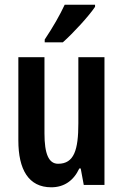

<svg xmlns="http://www.w3.org/2000/svg" viewBox="-20 -786 524 816"><path d="M384 -757V-766H255C234 -721 206 -672 170 -618V-606H247C292 -646 358 -718 384 -757ZM424 -543H313V-262C313 -149 295 -90 227 -90C187 -90 169 -132 169 -219V-543H58V-189C58 -66 101 10 198 10C252 10 293 -18 317 -70H323L336 0H424Z"/></svg>

Font: Noto Sans Devanagari ExtraCondensed SemiBold
Style: Regular
Weight: 600
Width: 2
Designer: Jelle Bosma - Monotype Design Team
Foundry: Monotype Imaging Inc.
Version: Version 2.004